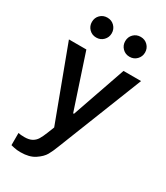

<svg xmlns="http://www.w3.org/2000/svg" viewBox="-236 -858 1013 1173"><g transform="rotate(30 271.0 -272.0)"><path d="M112 217Q86 217 66.5 212.5Q47 208 43 207V121Q59 125 86 125Q119 125 139 114Q159 103 171 83.5Q183 64 196 31L215 -17L24 -528H147L272 -150H278L409 -528H533L295 74Q281 111 265.5 138.5Q250 166 212 191.5Q174 217 112 217ZM327 -691Q327 -721 347 -741Q367 -761 397 -761Q427 -761 447 -740.5Q467 -720 467 -691Q467 -662 447 -641.5Q427 -621 397 -621Q367 -621 347 -641.5Q327 -662 327 -691ZM92 -691Q92 -721 112 -741Q132 -761 162 -761Q192 -761 212 -740.5Q232 -720 232 -691Q232 -662 212 -641.5Q192 -621 162 -621Q132 -621 112 -641.5Q92 -662 92 -691Z"/></g></svg>

Font: Be Vietnam SemiBold
Style: Regular
Weight: 600
Designer: Gabriel Lam
Foundry: TypeRant
Version: Version 4.000